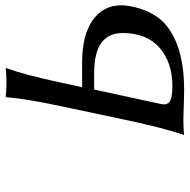

<svg xmlns="http://www.w3.org/2000/svg" viewBox="-16 -672 691 700"><g transform="rotate(-90 330.0 -322.5)"><path d="M240.2 -200.2 292 -444.8Q318.8 -569.8 325.2 -645L327.1 -647.9Q345.7 -645 377.9 -645Q411.1 -645 429.2 -647.9L431.2 -645Q407.2 -581.1 377.9 -444.8L361.8 -369.1H450.2Q551.8 -369.1 606 -330.6Q660.2 -292 660.2 -226.1Q660.2 -208 655.8 -188Q643.1 -127 610.4 -85.9Q577.6 -44.9 512 -21Q446.3 2.9 348.1 2.9Q329.1 2.9 293 1.5Q256.8 0 243.2 0Q228 0 214.1 0.7Q200.2 1.5 194.3 2L188 2.9V0Q211.9 -68.4 240.2 -200.2ZM353 -325.2 300.8 -84Q298.8 -74.2 298.8 -70.8Q298.8 -53.7 314.7 -46.9Q330.6 -40 366.2 -40Q451.7 -40 505.4 -86.9Q559.1 -133.8 559.1 -221.2Q559.1 -325.2 414.1 -325.2Z"/></g></svg>

Font: Linear Smooth
Style: Italic
Weight: 400
Designer: Philipp H. Poll, Flanker
Foundry: Philipp H. Poll, reworked by Flanker
Version: Version 1.061 | FøM Fix